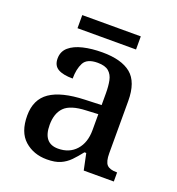

<svg xmlns="http://www.w3.org/2000/svg" viewBox="-126 -781 825 894"><g transform="rotate(20 286.5 -334.0)"><path d="M204 10Q138 10 93.5 -29.5Q49 -69 49 -151Q49 -231 105 -269.5Q161 -308 276 -312L358 -315V-373Q358 -409 352.5 -436Q347 -463 329 -478.5Q311 -494 274 -494Q221 -494 205 -463Q189 -432 189 -385Q141 -385 116 -399.5Q91 -414 91 -449Q91 -484 116 -505.5Q141 -527 183.5 -537Q226 -547 278 -547Q373 -547 420.5 -508Q468 -469 468 -375V-117Q468 -75 482 -60Q496 -45 530 -45H533V0H384L367 -81H358Q337 -54 317 -33.5Q297 -13 271 -1.5Q245 10 204 10ZM236 -55Q292 -55 325 -92Q358 -129 358 -191V-270L299 -267Q222 -264 192 -233.5Q162 -203 162 -146Q162 -55 236 -55ZM130 -613V-678H420V-613Z"/></g></svg>

Font: Noto Serif Tamil Medium
Style: Regular
Weight: 500
Designer: Indian Type Foundry, Tom Grace, and the Monotype Design Team
Foundry: Monotype Imaging Inc.
Version: Version 2.004; ttfautohint (v1.8.4.7-5d5b)